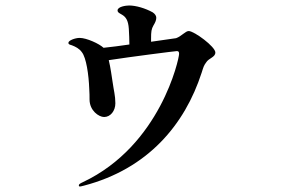

<svg xmlns="http://www.w3.org/2000/svg" viewBox="-20 -621 1040 699"><path d="M667 -508C655 -508 641 -489 621 -482L530 -469V-480C530 -506 531 -515 539 -529C544 -537 549 -547 549 -556C549 -563 545 -570 536 -576C509 -591 475 -601 450 -601C439 -601 408 -597 408 -583C408 -575 417 -572 425 -567C438 -559 447 -547 449 -516C450 -497 451 -478 451 -462V-459C418 -454 385 -450 357 -447C341 -462 295 -483 270 -483C254 -483 229 -474 229 -465C229 -460 232 -459 242 -456C255 -451 269 -444 278 -431C294 -411 303 -350 305 -296C306 -283 306 -269 306 -259C306 -218 340 -195 359 -195C382 -195 400 -217 400 -245C400 -273 394 -292 390 -322C387 -340 383 -373 376 -402C454 -414 618 -435 624 -435C630 -435 632 -432 632 -425C632 -407 564 -91 282 42C271 47 267 50 267 54C267 57 269 58 271 58C274 58 276 57 285 55C519 -6 653 -168 714 -356C721 -378 722 -382 730 -393C740 -410 764 -412 764 -430C764 -451 687 -508 667 -508Z"/></svg>

Font: Shippori Mincho OTF
Style: Bold
Weight: 800
Designer: FONTDASU
Foundry: FONTDASU / Google Inc. / but / Adobe
Version: Version 3.300;hotconv 1.0.109;makeotfexe 2.5.65596